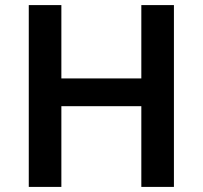

<svg xmlns="http://www.w3.org/2000/svg" viewBox="-20 -734 796 754"><path d="M663 0V-714H535V-426H221V-714H93V0H221V-317H535V0Z"/></svg>

Font: Noto Sans Arabic SemBd
Style: Regular
Weight: 600
Designer: Monotype Design Team, Nadine Chahine, Nizar Qandah and Khaled Hosny
Foundry: Monotype Imaging Inc.
Version: Version 2.012